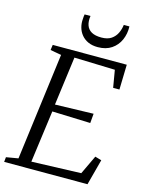

<svg xmlns="http://www.w3.org/2000/svg" viewBox="-141 -1051 873 1136"><g transform="rotate(15 295.0 -483.0)"><path d="M-1.5 0 1.5 -29.5 75 -42 160 -698.5 92.5 -710.5 97 -743H550.5L546.5 -590H508L490 -696L240.5 -703.5L201 -405.5L436 -412L431 -354L196.5 -362L153.5 -43L456.5 -53.5L511.5 -169.5L551 -158L509 0ZM357 -799Q322.5 -799 297.5 -810.5Q272.5 -822 256.5 -841.8Q240.5 -861.5 233.8 -886.2Q227 -911 229.5 -937Q230 -946 230.5 -952.5Q231 -959 232.5 -966H268.5Q263.5 -933 271.8 -909Q280 -885 302.5 -872.2Q325 -859.5 363 -859.5Q401 -859.5 423.8 -875.2Q446.5 -891 458 -915.2Q469.5 -939.5 472.5 -966H507Q508.5 -921 491.8 -883Q475 -845 441 -822Q407 -799 357 -799Z"/></g></svg>

Font: Merriweather 60pt Light
Style: Italic
Weight: 300
Italic angle: -7.8°
Version: Version 2.101